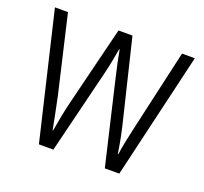

<svg xmlns="http://www.w3.org/2000/svg" viewBox="-98 -646 808 761"><g transform="rotate(20 306.0 -266.0)"><path d="M332 -354 415 0H476L601 -532H547L469 -188C458 -141 452 -110 446 -71H444C437 -119 427 -166 417 -206L338 -532H279L199 -208C186 -158 177 -106 171 -71H169C161 -113 152 -159 141 -210L66 -532H11L137 0H198L285 -354C294 -390 301 -429 307 -463H309C315 -430 323 -392 332 -354Z"/></g></svg>

Font: Noto Sans Thai Looped Condensed Light
Style: Regular
Weight: 300
Width: 3
Designer: Sasikarn Vongin, Ben Mitchell
Foundry: The Fontpad Ltd
Version: Version 1.001